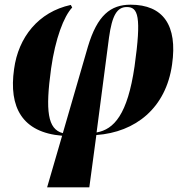

<svg xmlns="http://www.w3.org/2000/svg" viewBox="-20 -570 787 819"><path d="M181 229H361L391 6C558 -6 688 -109 714 -295C738 -462 676 -550 537 -550C452 -550 395 -505 355 -371L248 -2C183 -19 173 -97 198 -278C216 -405 252 -500 288 -538L282 -549C144 -519 58 -411 40 -275C17 -113 74 -5 245 9ZM445 -410C458 -504 479 -540 521 -540C569 -540 584 -501 554 -287C524 -81 466 -18 392 -5Z"/></svg>

Font: Noto Serif Display SemiCondensed ExtraBold
Style: Italic
Weight: 800
Width: 4
Italic angle: -12°
Designer: Monotype Design Team
Foundry: Monotype Imaging Inc.
Version: Version 2.009